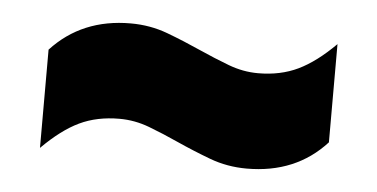

<svg xmlns="http://www.w3.org/2000/svg" viewBox="-30 -527 577 294"><g transform="rotate(5 259.0 -380.0)"><path d="M357 -277Q327 -277 300.2 -287Q273.5 -297 248 -308.5Q225 -319 202.5 -327.5Q180 -336 156.5 -336Q122 -336 95.2 -323.2Q68.5 -310.5 39 -281V-432Q86 -483 161 -483Q191 -483 217.8 -473Q244.5 -463 270 -451.5Q293.5 -441 316 -432.5Q338.5 -424 361.5 -424Q396 -424 423 -437Q450 -450 479 -479V-328Q432.5 -277 357 -277Z"/></g></svg>

Font: Encode Sans Condensed Black
Style: Regular
Weight: 900
Width: 3
Designer: Multiple Designers
Foundry: Impallari Type
Version: Version 3.000; ttfautohint (v1.8.3) -l 8 -r 50 -G 200 -x 14 